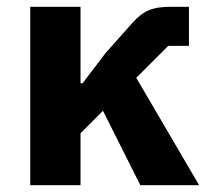

<svg xmlns="http://www.w3.org/2000/svg" viewBox="-20 -545 620 565"><path d="M283 -219 393 0H566L381 -316L475 -410H536V-525H484C430 -525 403 -515 369 -477L290 -388L223 -300H217V-525H69V0H217V-153Z"/></svg>

Font: Braiins Sans
Style: Bold
Weight: 700
Designer: Mike Abbink, Paul van der Laan, Pieter van Rosmalen, Jiri Chlebus, Lubos Buracinsky
Foundry: Bold Monday, Sudetype
Version: Version 1.000;hotconv 1.0.109;makeotfexe 2.5.65596